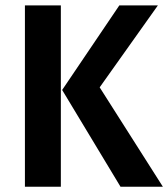

<svg xmlns="http://www.w3.org/2000/svg" viewBox="-20 -712 641 732"><path d="M212 0H75V-691.5H212ZM217 -369 435 -691.5H582L360 -379L601 0H439.5Z"/></svg>

Font: Fira Code Light SemiBold
Style: Regular
Weight: 600
Monospace: yes
Version: Version 5.002